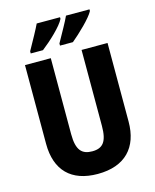

<svg xmlns="http://www.w3.org/2000/svg" viewBox="-136 -1021 903 1121"><g transform="rotate(-15 316.0 -460.5)"><path d="M515 -921V-931H373C359 -899 326 -842 294 -784V-771H372C418 -809 496 -883 515 -921ZM337 -921V-931H196C181 -899 150 -843 117 -784V-771H191C244 -812 318 -881 337 -921ZM566 -239V-714H409V-255C409 -160 381 -126 317 -126C255 -126 223 -157 223 -254V-714H67V-238C67 -78 154 10 314 10C480 10 566 -83 566 -239Z"/></g></svg>

Font: Noto Sans Sinhala UI Condensed ExtraBold
Style: Regular
Weight: 800
Width: 3
Designer: Jelle Bosma - Monotype Design Team
Foundry: Monotype Imaging Inc.
Version: Version 2.006